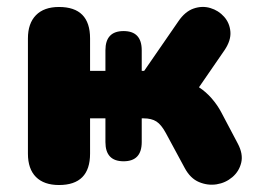

<svg xmlns="http://www.w3.org/2000/svg" viewBox="-20 -521 746 550"><path d="M149 9Q106 9 83 -14Q60 -37 60 -81V-411Q60 -454 83 -477.5Q106 -501 149 -501Q238 -501 238 -411V-318H282V-377Q282 -432 334 -432Q386 -432 386 -377V-318H393L491 -460Q510 -488 534.5 -496.5Q559 -505 582.5 -498Q606 -491 622 -473Q638 -455 640 -430Q642 -405 623 -377L550 -271Q570 -258 586.5 -239Q603 -220 614 -199L661 -110Q677 -80 671 -55Q665 -30 645.5 -13.5Q626 3 600.5 7Q575 11 550 0.5Q525 -10 509 -40L455 -140Q442 -164 428 -173Q414 -182 391 -182H386V-114Q386 -59 334 -59Q282 -59 282 -114V-182H238V-81Q238 9 149 9Z"/></svg>

Font: Chiron GoRound TC H
Style: Regular
Weight: 900
Designer: Ryoko NISHIZUKA 西塚涼子 (kana, bopomofo & ideographs); Paul D. Hunt (Latin, Greek & Cyrillic); Sandoll Communications 산돌커뮤니
Foundry: Adobe
Version: Version 1.000;hotconv 1.1.1;makeotfexe 2.6.0